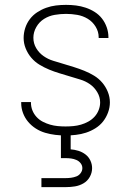

<svg xmlns="http://www.w3.org/2000/svg" viewBox="-20 -548 540 788"><path d="M249 8Q228 8 207 5.5Q186 3 165.5 -3Q145 -9 127 -20.5Q109 -32 95.5 -48Q82 -64 74.5 -84Q67 -104 67 -125Q67 -126 67 -127Q67 -128 67 -129H107Q107 -128 107 -127.5Q107 -127 107 -127Q107 -110 113 -95Q119 -80 130 -68Q141 -56 155.5 -48.5Q170 -41 185.5 -36.5Q201 -32 217 -30.5Q233 -29 249 -29Q265 -29 281 -30.5Q297 -32 312.5 -36.5Q328 -41 342.5 -49Q357 -57 368 -69Q379 -81 385 -96.5Q391 -112 391 -128Q391 -150 379 -170Q367 -190 349 -202.5Q331 -215 309.5 -221.5Q288 -228 266.5 -234.5Q245 -241 223.5 -247.5Q202 -254 181.5 -262.5Q161 -271 142 -282.5Q123 -294 108.5 -311Q94 -328 85.5 -349Q77 -370 77 -392Q77 -413 83.5 -433Q90 -453 102.5 -469.5Q115 -486 132.5 -497.5Q150 -509 169.5 -516Q189 -523 209.5 -525.5Q230 -528 251 -528Q272 -528 292 -525.5Q312 -523 331.5 -516.5Q351 -510 368.5 -499Q386 -488 398.5 -472Q411 -456 418 -436Q425 -416 425 -396Q425 -395 425 -394Q425 -393 425 -392H385Q385 -393 385 -393.5Q385 -394 385 -395Q385 -418 372.5 -438.5Q360 -459 340 -471Q320 -483 297 -487Q274 -491 251 -491Q228 -491 204.5 -487Q181 -483 161 -470.5Q141 -458 129 -437Q117 -416 117 -393Q117 -370 128.5 -350.5Q140 -331 158.5 -318Q177 -305 198.5 -298.5Q220 -292 241.5 -285.5Q263 -279 284 -272.5Q305 -266 326 -257.5Q347 -249 366 -237.5Q385 -226 399.5 -209Q414 -192 422.5 -171Q431 -150 431 -128Q431 -107 423.5 -86.5Q416 -66 403 -49.5Q390 -33 371.5 -21.5Q353 -10 333 -3.5Q313 3 291.5 5.5Q270 8 249 8ZM150 220V183H250Q261 183 272 181.5Q283 180 293.5 176Q304 172 311 162.5Q318 153 318 142Q318 131 311 122Q304 113 293.5 108.5Q283 104 272 102.5Q261 101 250 101H230V0H270V65Q286 66 302 71Q318 76 331 86Q344 96 351 111Q358 126 358 142Q358 161 348.5 178Q339 195 322.5 204.5Q306 214 287.5 217Q269 220 250 220Z"/></svg>

Font: Zed Sans Extralight
Style: Regular
Weight: 200
Designer: Belleve Invis
Foundry: Belleve Invis
Version: Version 1.0.0; ttfautohint (v1.8.4)